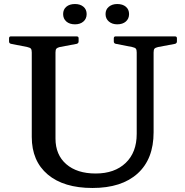

<svg xmlns="http://www.w3.org/2000/svg" viewBox="-20 -925 922 955"><path d="M744 -267Q744 -134 664.5 -62Q585 10 440 10Q297 10 217.5 -57Q138 -124 138 -244V-744H256V-236Q256 -155 309.5 -108.5Q363 -62 456 -62Q550 -62 605 -114.5Q660 -167 660 -259V-744H744ZM25 -734Q25 -744 34 -744H361Q371 -744 371 -735V-719Q371 -710 362 -707L277 -691Q265 -688 260.5 -683Q256 -678 256 -664V-531H138V-664Q138 -677 134 -682.5Q130 -688 116 -691L35 -707Q25 -709 25 -719ZM546 -734Q546 -744 555 -744H850Q860 -744 860 -735V-719Q860 -710 851 -707L766 -691Q753 -688 748.5 -683Q744 -678 744 -664V-531H660V-664Q660 -677 656 -682.5Q652 -688 638 -691L556 -707Q546 -709 546 -719ZM353 -804Q326 -804 310 -818Q294 -832 294 -855Q294 -878 310 -891.5Q326 -905 353 -905Q379 -905 395 -891.5Q411 -878 411 -855Q411 -832 395 -818Q379 -804 353 -804ZM563 -804Q538 -804 521.5 -818Q505 -832 505 -855Q505 -878 521.5 -891.5Q538 -905 563 -905Q590 -905 606 -891.5Q622 -878 622 -855Q622 -832 606 -818Q590 -804 563 -804Z"/></svg>

Font: Hahmlet Medium
Style: Regular
Weight: 500
Version: Version 1.002